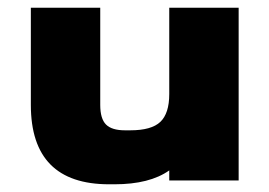

<svg xmlns="http://www.w3.org/2000/svg" viewBox="-20 -468 699 498"><path d="M599 -448V0H419V-26Q368 10 277 10H263Q60 10 60 -196V-448H240V-196Q240 -160 255 -145Q270 -130 304 -130H318Q373 -130 396 -152Q419 -174 419 -224V-448Z"/></svg>

Font: Dashboard
Style: Regular
Weight: 400
Designer: jaiki
Version: Version 1.000